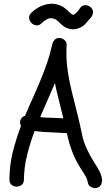

<svg xmlns="http://www.w3.org/2000/svg" viewBox="-20 -970 579 1023"><path d="M107.4 -12.7Q107.4 5.9 95.2 15.1Q83 24.4 68.4 24.4Q53.7 24.4 42 15.1Q30.3 5.9 30.3 -12.7Q30.3 -88.9 47.9 -159.2Q65.4 -229.5 91.8 -298.8Q85 -311.5 87.9 -327.1Q93.8 -347.7 113.3 -352.5Q132.8 -399.4 153.8 -445.8Q174.8 -492.2 194.3 -539.1Q213.9 -585.9 230.5 -633.8Q247.1 -681.6 257.8 -731.4Q260.7 -746.1 270 -756.8Q279.3 -767.6 295.9 -767.6Q311.5 -767.6 324.2 -756.3Q336.9 -745.1 335 -728.5Q332 -671.9 336.9 -624.5Q341.8 -577.1 351.6 -530.8Q361.3 -484.4 373.5 -438Q385.7 -391.6 396.5 -345.7Q407.2 -301.8 416 -257.8Q424.8 -213.9 444.3 -172.9Q454.1 -152.3 464.8 -133.3Q475.6 -114.3 488.3 -94.7Q500 -77.1 509.8 -58.1Q519.5 -39.1 523.4 -16.6Q525.4 -1 519 12.7Q512.7 26.4 496.1 31.2Q482.4 35.2 466.8 27.3Q451.2 19.5 448.2 3.9Q444.3 -18.6 433.1 -36.1Q421.9 -53.7 410.2 -72.3Q396.5 -93.8 385.3 -115.7Q374 -137.7 365.2 -161.1Q355.5 -185.5 348.6 -210.4Q341.8 -235.4 335.9 -260.7Q292 -263.7 249.5 -265.1Q207 -266.6 164.1 -271.5Q140.6 -209 124.5 -144.5Q108.4 -80.1 107.4 -12.7ZM199.2 -358.4Q197.3 -355.5 196.8 -352.1Q196.3 -348.6 194.3 -345.7Q225.6 -342.8 255.9 -342.3Q286.1 -341.8 317.4 -339.8Q306.6 -386.7 294.4 -433.1Q282.2 -479.5 272.5 -527.3Q254.9 -484.4 236.3 -442.9Q217.8 -401.4 199.2 -358.4ZM398.4 -819.3Q377.9 -811.5 356 -814.9Q334 -818.4 316.4 -832Q302.7 -842.8 290 -856Q277.3 -869.1 259.8 -872.1Q243.2 -875 228 -866.2Q212.9 -857.4 202.1 -846.7Q188.5 -833 173.3 -835Q158.2 -836.9 147.9 -847.2Q137.7 -857.4 135.3 -872.6Q132.8 -887.7 146.5 -901.4Q163.1 -918 183.6 -929.7Q204.1 -941.4 227.1 -946.8Q250 -952.1 272.9 -948.7Q295.9 -945.3 317.4 -932.6Q335.9 -919.9 349.6 -905.3Q354.5 -900.4 358.4 -897Q362.3 -893.6 367.2 -891.6Q373 -890.6 378.9 -895Q384.8 -899.4 390.6 -905.8Q396.5 -912.1 401.4 -919.4Q406.2 -926.8 409.2 -930.7Q419.9 -943.4 436.5 -942.4Q453.1 -941.4 463.9 -930.7Q476.6 -918.9 475.6 -903.8Q474.6 -888.7 463.9 -876Q450.2 -859.4 435.5 -843.3Q420.9 -827.1 398.4 -819.3Z"/></svg>

Font: Schoolbell
Style: Regular
Weight: 400
Designer: Font Diner, Inc
Foundry: Font Diner, Inc
Version: Version 1.001